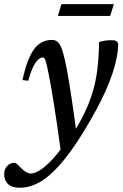

<svg xmlns="http://www.w3.org/2000/svg" viewBox="-82 -646 594 926"><path d="M54.5 -256.5 26.5 -260Q38.5 -316 53.2 -353.5Q68 -391 85.5 -412.8Q103 -434.5 123.8 -444Q144.5 -453.5 168.5 -453.5Q182 -453.5 191.5 -447.5Q201 -441.5 209 -426.5Q217 -411.5 224 -384.5Q232 -357 241.5 -305.5Q251 -254 263.2 -173.2Q275.5 -92.5 290.5 22.5L213 97Q202.5 17.5 193.5 -43Q184.5 -103.5 177.2 -149Q170 -194.5 164 -228.8Q158 -263 152.5 -289.5Q145.5 -325.5 141 -342.2Q136.5 -359 133 -364Q129.5 -369 124.5 -369Q114 -369 102.2 -358.8Q90.5 -348.5 78.2 -324Q66 -299.5 54.5 -256.5ZM240.5 29 259 15Q296 -41.5 321.8 -93.5Q347.5 -145.5 363.8 -198.5Q380 -251.5 387.5 -311.2Q395 -371 395.5 -443Q412 -448.5 427.8 -450.5Q443.5 -452.5 458.5 -452Q473.5 -452 481 -446.2Q488.5 -440.5 488 -427.5Q487 -398.5 480.2 -364.8Q473.5 -331 460.5 -292Q447.5 -253 427.8 -208.5Q408 -164 380.5 -113.2Q353 -62.5 317.5 -4.5Q257.5 92 205.8 150Q154 208 107.2 233.8Q60.5 259.5 15 259.5Q-26 259.5 -44 241Q-62 222.5 -62 194Q-62 170 -47.2 154.5Q-32.5 139 -12.5 139Q-8 139 -1.2 144.2Q5.5 149.5 19 164Q33 178 45 184.5Q57 191 67 191Q87 191 115.8 171.5Q144.5 152 177 115.8Q209.5 79.5 240.5 29ZM197 -569 214.5 -626H467L449.5 -569Z"/></svg>

Font: Newsreader 16pt Medium
Style: Italic
Weight: 500
Italic angle: -17°
Designer: Hugues Gentile
Foundry: Production Type
Version: Version 1.003